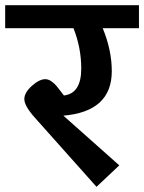

<svg xmlns="http://www.w3.org/2000/svg" viewBox="-40 -711 557 742"><path d="M497 -691V-602H357Q392 -517 392 -436Q392 -280 205 -264L421 -72L333 11L94 -257Q54 -302 54 -328Q54 -353 83 -379Q112 -405 135 -405Q147 -405 159 -396.5Q171 -388 179.5 -377.5Q188 -367 207 -342Q274 -350 274 -446Q274 -526 244 -602H-20V-691Z"/></svg>

Font: FiraGO Medium
Style: Regular
Weight: 500
Designer: bBox Type
Foundry: bBox Type GmbH
Version: Version 1.001;PS 001.001;hotconv 1.0.88;makeotf.lib2.5.64775